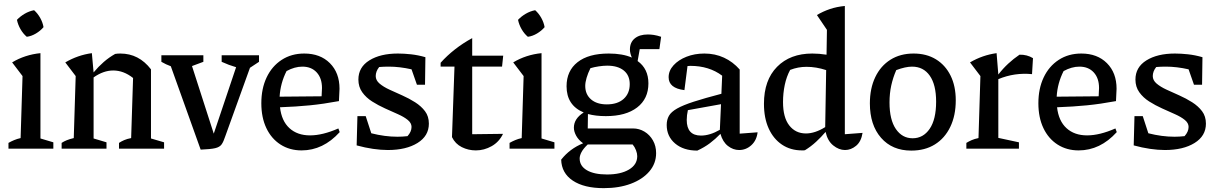

<svg xmlns="http://www.w3.org/2000/svg" viewBox="-20 -772 6325 997"><path d="M24 0V-30Q38 -38 53.5 -44.5Q69 -51 87 -55L97 -377L43 -448Q76 -468 113 -480Q150 -492 190 -496V-53L257 -33V0ZM157 -719Q176 -702 189 -678.5Q202 -655 206 -631Q190 -612 166.5 -598Q143 -584 119 -581Q100 -597 86.5 -620.5Q73 -644 68 -669Q85 -687 108 -700.5Q131 -714 157 -719Z M300 0V-30Q312 -38 327 -44Q342 -50 363 -55L373 -377L319 -448Q384 -486 457 -496L466 -396Q491 -426 518.5 -450Q546 -474 578 -492Q590 -494 605 -494Q701 -494 764 -412V-53L832 -33V0H598V-30Q610 -38 625 -44.5Q640 -51 661 -55L671 -367Q622 -406 568 -406Q517 -406 466 -370V-53L533 -33V0Z M1022 5 867 -428Q842 -437 818 -451V-485H1036V-451L977 -429L1090 -78L1206 -423Q1168 -434 1131 -451V-485H1325V-451L1278 -420L1150 -65Q1141 -37 1131 -22.5Q1121 -8 1097 -2.5Q1073 3 1022 5Z M1546 9Q1484 9 1436.5 -21.5Q1389 -52 1363 -107Q1337 -162 1337 -236Q1337 -312 1364.5 -370Q1392 -428 1442.5 -461Q1493 -494 1560 -494Q1643 -494 1693 -444Q1743 -394 1743 -311L1740 -247Q1659 -232 1588.5 -225Q1518 -218 1434 -215Q1442 -144 1483 -106.5Q1524 -69 1590 -69Q1655 -69 1737 -105L1744 -86Q1658 9 1546 9ZM1468 -403Q1436 -340 1432 -270L1650 -272L1652 -315Q1652 -366 1624.5 -396Q1597 -426 1550 -426Q1510 -426 1468 -403Z M1832 -17 1836 -169H1879L1908 -80Q1943 -71 1977 -66.5Q2011 -62 2044 -62Q2069 -62 2096 -65Q2117 -88 2117 -113Q2117 -133 2097.5 -149Q2078 -165 2046.5 -179Q2015 -193 1979.5 -209Q1944 -225 1912.5 -245Q1881 -265 1861 -293Q1841 -321 1841 -359Q1841 -423 1898 -458.5Q1955 -494 2046 -494Q2078 -494 2114.5 -490Q2151 -486 2189 -475L2187 -332H2145L2117 -412Q2055 -426 1999 -426Q1973 -426 1949 -424Q1940 -413 1935.5 -401Q1931 -389 1931 -377Q1931 -355 1951 -338Q1971 -321 2002.5 -306.5Q2034 -292 2069 -276.5Q2104 -261 2135.5 -241Q2167 -221 2187 -194.5Q2207 -168 2207 -130Q2207 -66 2148 -29.5Q2089 7 1994 7Q1958 7 1917 1Q1876 -5 1832 -17Z M2432 -574V-483H2593L2587 -426H2432V-75L2592 -77Q2572 -35 2533 -13Q2494 9 2451 9Q2412 9 2378 -8Q2344 -25 2327 -60L2340 -426H2268V-446Q2301 -483 2342.5 -515.5Q2384 -548 2432 -574Z M2626 0V-30Q2640 -38 2655.5 -44.5Q2671 -51 2689 -55L2699 -377L2645 -448Q2678 -468 2715 -480Q2752 -492 2792 -496V-53L2859 -33V0ZM2759 -719Q2778 -702 2791 -678.5Q2804 -655 2808 -631Q2792 -612 2768.5 -598Q2745 -584 2721 -581Q2702 -597 2688.5 -620.5Q2675 -644 2670 -669Q2687 -687 2710 -700.5Q2733 -714 2759 -719Z M3126 -169Q3073 -169 3033 -180L3032 -105H3267Q3299 -105 3326.5 -88.5Q3354 -72 3370.5 -43Q3387 -14 3387 23Q3387 77 3352 118Q3317 159 3256 182Q3195 205 3115 205Q3013 205 2954.5 166Q2896 127 2894 57Q2939 0 3008 -28Q2984 -45 2972 -67Q2960 -89 2960 -109Q2960 -156 3011 -188Q2922 -225 2922 -324Q2922 -404 2979 -449Q3036 -494 3141 -494Q3213 -494 3261 -473Q3251 -496 3251 -515Q3251 -552 3276 -572.5Q3301 -593 3344 -593Q3359 -593 3375.5 -590.5Q3392 -588 3413 -581L3404 -517H3302L3291 -455Q3347 -415 3347 -339Q3347 -259 3288.5 -214Q3230 -169 3126 -169ZM3131 -230Q3187 -230 3218.5 -258.5Q3250 -287 3250 -335Q3250 -381 3219 -406Q3188 -431 3133 -431Q3114 -431 3090 -427.5Q3066 -424 3046 -418Q3033 -392 3026 -368Q3019 -344 3019 -326Q3019 -282 3049 -256Q3079 -230 3131 -230ZM2990 51Q2990 90 3027.5 112Q3065 134 3132 134Q3203 134 3246 108.5Q3289 83 3289 39Q3289 25 3282.5 8Q3276 -9 3265 -22H3032Q3009 0 2999.5 18Q2990 36 2990 51Z M3601 10Q3529 10 3485.5 -27Q3442 -64 3442 -123Q3442 -150 3453.5 -170.5Q3465 -191 3496 -208.5Q3527 -226 3582.5 -244Q3638 -262 3726 -285L3730 -379Q3662 -430 3565 -430Q3558 -430 3550 -429L3534 -304Q3452 -314 3452 -371Q3452 -405 3477.5 -433Q3503 -461 3545 -477.5Q3587 -494 3638 -494Q3693 -494 3739.5 -472.5Q3786 -451 3821 -411V-78L3914 -85Q3909 -43 3881.5 -18Q3854 7 3818 7Q3787 7 3760 -14Q3733 -35 3721 -77Q3695 -50 3666.5 -28.5Q3638 -7 3601 10ZM3546 -149Q3546 -68 3620 -68Q3666 -68 3718 -98L3724 -231L3552 -200Q3549 -187 3547.5 -174Q3546 -161 3546 -149Z M4309 -751 4308 -752H4309ZM4145 9Q4085 9 4040.5 -21Q3996 -51 3971.5 -105Q3947 -159 3947 -233Q3947 -356 4015 -425Q4083 -494 4198 -494Q4233 -494 4272 -488L4274 -617L4222 -694Q4254 -713 4289.5 -725Q4325 -737 4367 -741V-75L4459 -82Q4452 -37 4425.5 -15Q4399 7 4368 7Q4336 7 4306.5 -17Q4277 -41 4267 -87Q4245 -61 4218 -36Q4191 -11 4160 8Q4156 9 4152.5 9Q4149 9 4145 9ZM4046 -242Q4046 -162 4078.5 -120.5Q4111 -79 4165 -79Q4212 -79 4265 -112L4270 -408Q4218 -425 4168 -425Q4124 -425 4083 -409Q4064 -374 4055 -331Q4046 -288 4046 -242Z M4712 10Q4613 10 4555 -56.5Q4497 -123 4497 -235Q4497 -313 4525 -371.5Q4553 -430 4604 -462Q4655 -494 4724 -494Q4791 -494 4840 -464Q4889 -434 4916 -379.5Q4943 -325 4943 -251Q4943 -172 4914.5 -113Q4886 -54 4834.5 -22Q4783 10 4712 10ZM4719 -54Q4774 -54 4807.5 -103Q4841 -152 4841 -244Q4841 -332 4808 -379Q4775 -426 4716 -426Q4682 -426 4634 -408Q4617 -369 4608 -328Q4599 -287 4599 -240Q4599 -150 4632 -102Q4665 -54 4719 -54Z M4998 0V-30Q5011 -38 5026 -44.5Q5041 -51 5061 -55L5071 -377L5017 -448Q5082 -486 5155 -496L5164 -385Q5188 -416 5215.5 -441.5Q5243 -467 5274 -488Q5313 -489 5344 -470L5339 -387Q5248 -396 5164 -361V-56L5271 -33V0Z M5581 9Q5519 9 5471.5 -21.5Q5424 -52 5398 -107Q5372 -162 5372 -236Q5372 -312 5399.5 -370Q5427 -428 5477.5 -461Q5528 -494 5595 -494Q5678 -494 5728 -444Q5778 -394 5778 -311L5775 -247Q5694 -232 5623.5 -225Q5553 -218 5469 -215Q5477 -144 5518 -106.5Q5559 -69 5625 -69Q5690 -69 5772 -105L5779 -86Q5693 9 5581 9ZM5503 -403Q5471 -340 5467 -270L5685 -272L5687 -315Q5687 -366 5659.5 -396Q5632 -426 5585 -426Q5545 -426 5503 -403Z M5867 -17 5871 -169H5914L5943 -80Q5978 -71 6012 -66.5Q6046 -62 6079 -62Q6104 -62 6131 -65Q6152 -88 6152 -113Q6152 -133 6132.5 -149Q6113 -165 6081.5 -179Q6050 -193 6014.5 -209Q5979 -225 5947.5 -245Q5916 -265 5896 -293Q5876 -321 5876 -359Q5876 -423 5933 -458.5Q5990 -494 6081 -494Q6113 -494 6149.5 -490Q6186 -486 6224 -475L6222 -332H6180L6152 -412Q6090 -426 6034 -426Q6008 -426 5984 -424Q5975 -413 5970.5 -401Q5966 -389 5966 -377Q5966 -355 5986 -338Q6006 -321 6037.5 -306.5Q6069 -292 6104 -276.5Q6139 -261 6170.5 -241Q6202 -221 6222 -194.5Q6242 -168 6242 -130Q6242 -66 6183 -29.5Q6124 7 6029 7Q5993 7 5952 1Q5911 -5 5867 -17Z"/></svg>

Font: Piazzolla Medium
Style: Regular
Weight: 500
Designer: Juan Pablo del Peral
Foundry: Huerta Tipografica
Version: Version 1.330